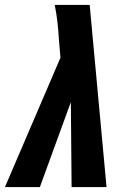

<svg xmlns="http://www.w3.org/2000/svg" viewBox="-40 -755 560 775"><path d="M-20 0 204 -522 198 -593Q196 -629 192 -664.5Q188 -700 181 -735H322L390 0H249L246 -343L121 0Z"/></svg>

Font: Iosevka Heavy Oblique
Style: Regular
Weight: 900
Italic angle: -9°
Monospace: yes
Designer: Belleve Invis
Foundry: Belleve Invis
Version: Version 32.5.0; ttfautohint (v1.8.4)